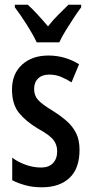

<svg xmlns="http://www.w3.org/2000/svg" viewBox="-20 -786 388 816"><path d="M318 -149Q318 -70 275.5 -30Q233 10 158 10Q120 10 88.5 1.5Q57 -7 32 -20V-116Q55 -98 88 -86Q121 -74 155 -74Q187 -74 205 -92.5Q223 -111 223 -143Q223 -171 207 -191.5Q191 -212 142 -239Q90 -270 60.5 -306.5Q31 -343 31 -406Q31 -472 73.5 -511Q116 -550 186 -550Q256 -550 316 -513L284 -436Q262 -450 239 -459.5Q216 -469 189 -469Q159 -469 142 -452.5Q125 -436 125 -408Q125 -380 141.5 -361.5Q158 -343 206 -314Q239 -293 264 -271Q289 -249 303.5 -220Q318 -191 318 -149ZM136 -606Q121 -638 94.5 -680Q68 -722 43 -755V-766H98Q116 -750 139 -725Q162 -700 184 -674Q208 -704 227.5 -723Q247 -742 271 -766H325V-755Q310 -735 292.5 -708.5Q275 -682 258.5 -655Q242 -628 232 -606Z"/></svg>

Font: Noto Sans Telugu ExtraCondensed Medium
Style: Regular
Weight: 500
Width: 2
Designer: Jelle Bosma - Monotype Design Team
Foundry: Monotype Imaging Inc.
Version: Version 2.005; ttfautohint (v1.8.4.7-5d5b)